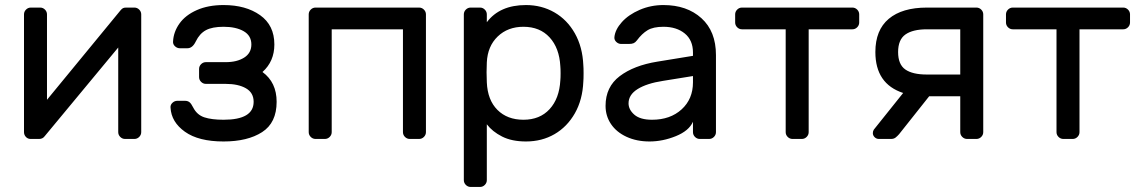

<svg xmlns="http://www.w3.org/2000/svg" viewBox="-20 -550 4508 760"><path d="M448 -27V-362L157 -11Q149 0 135 0H101Q90 0 82.5 -8Q75 -16 75 -27V-493Q75 -504 83 -512Q91 -520 102 -520H139Q150 -520 158 -512Q166 -504 166 -493V-155L457 -509Q462 -515 466.5 -517.5Q471 -520 479 -520H512Q523 -520 531 -512Q539 -504 539 -493V-27Q539 -16 531 -8Q523 0 512 0H475Q464 0 456 -8Q448 -16 448 -27Z M984 -147Q984 -183 953.5 -200.5Q923 -218 873 -218H795Q784 -218 776 -226Q768 -234 768 -245V-277Q768 -288 776 -296Q784 -304 795 -304H874Q918 -304 946.5 -322Q975 -340 975 -374Q975 -409 944.5 -426.5Q914 -444 865 -444Q820 -444 795 -430.5Q770 -417 755 -386Q742 -359 722 -359H692Q681 -359 672.5 -367Q664 -375 665 -386Q667 -424 690.5 -457Q714 -490 759 -510Q804 -530 865 -530Q953 -530 1009.5 -490Q1066 -450 1066 -374Q1066 -307 1019 -265Q1075 -224 1075 -147Q1075 -64 1017.5 -27Q960 10 865 10Q766 10 712 -28.5Q658 -67 655 -124Q654 -135 662.5 -143Q671 -151 682 -151H712Q723 -151 730 -145.5Q737 -140 745 -124Q760 -95 789 -85.5Q818 -76 865 -76Q984 -76 984 -147Z M1666 -493V-27Q1666 -16 1658 -8Q1650 0 1639 0H1602Q1591 0 1583 -8Q1575 -16 1575 -27V-434H1293V-27Q1293 -16 1285 -8Q1277 0 1266 0H1229Q1218 0 1210 -8Q1202 -16 1202 -27V-493Q1202 -504 1210 -512Q1218 -520 1229 -520H1639Q1650 -520 1658 -512Q1666 -504 1666 -493Z M1907 163Q1907 174 1899 182Q1891 190 1880 190H1843Q1832 190 1824 182Q1816 174 1816 163V-493Q1816 -504 1824 -512Q1832 -520 1843 -520H1880Q1891 -520 1899 -512Q1907 -504 1907 -493V-462Q1958 -530 2062 -530Q2124 -530 2174.5 -501Q2225 -472 2255.5 -418Q2286 -364 2289 -292Q2290 -282 2290 -260Q2290 -237 2289 -227Q2286 -155 2255.5 -101.5Q2225 -48 2175 -19Q2125 10 2062 10Q2006 10 1967.5 -9.5Q1929 -29 1907 -58ZM2052 -76Q2117 -76 2155.5 -118Q2194 -160 2198 -232Q2199 -242 2199 -260Q2199 -278 2198 -288Q2194 -360 2155.5 -402Q2117 -444 2052 -444Q1990 -444 1950 -405.5Q1910 -367 1907 -303L1906 -264L1907 -224Q1910 -154 1949 -115Q1988 -76 2052 -76Z M2723 -329V-342Q2723 -391 2690.5 -417.5Q2658 -444 2606 -444Q2566 -444 2543.5 -430.5Q2521 -417 2501 -390Q2495 -382 2488 -379Q2481 -376 2469 -376H2439Q2428 -376 2419.5 -384Q2411 -392 2412 -403Q2415 -433 2441.5 -462.5Q2468 -492 2512 -511Q2556 -530 2606 -530Q2699 -530 2756.5 -478Q2814 -426 2814 -332V-27Q2814 -16 2806 -8Q2798 0 2787 0H2750Q2739 0 2731 -8Q2723 -16 2723 -27V-68Q2707 -32 2655 -11Q2603 10 2551 10Q2500 10 2460 -8.5Q2420 -27 2398.5 -59Q2377 -91 2377 -131Q2377 -206 2433 -248.5Q2489 -291 2582 -306ZM2723 -249 2605 -230Q2540 -220 2504 -197.5Q2468 -175 2468 -141Q2468 -116 2491 -96Q2514 -76 2561 -76Q2633 -76 2678 -117Q2723 -158 2723 -224Z M3381 -493V-461Q3381 -450 3373 -442Q3365 -434 3354 -434H3181V-27Q3181 -16 3173 -8Q3165 0 3154 0H3117Q3106 0 3098 -8Q3090 -16 3090 -27V-434H2917Q2906 -434 2898 -442Q2890 -450 2890 -461V-493Q2890 -504 2898 -512Q2906 -520 2917 -520H3354Q3365 -520 3373 -512Q3381 -504 3381 -493Z M3872 -493V-27Q3872 -16 3864 -8Q3856 0 3845 0H3808Q3797 0 3789 -8Q3781 -16 3781 -27V-169H3658L3539 -19Q3532 -11 3525 -5.5Q3518 0 3507 0H3459Q3449 0 3442 -7Q3435 -14 3435 -23Q3435 -31 3439 -37L3555 -182Q3445 -218 3445 -344Q3445 -431 3498 -475.5Q3551 -520 3649 -520H3845Q3856 -520 3864 -512Q3872 -504 3872 -493ZM3781 -255V-434H3649Q3593 -434 3564 -413.5Q3535 -393 3535 -344Q3535 -295 3563.5 -275Q3592 -255 3649 -255Z M4453 -493V-461Q4453 -450 4445 -442Q4437 -434 4426 -434H4253V-27Q4253 -16 4245 -8Q4237 0 4226 0H4189Q4178 0 4170 -8Q4162 -16 4162 -27V-434H3989Q3978 -434 3970 -442Q3962 -450 3962 -461V-493Q3962 -504 3970 -512Q3978 -520 3989 -520H4426Q4437 -520 4445 -512Q4453 -504 4453 -493Z"/></svg>

Font: Contemporary
Style: Regular
Weight: 400
Designer: Victor Tran
Foundry: Victor Tran
Version: Version 1.100